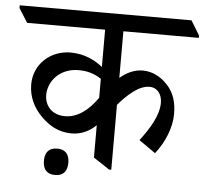

<svg xmlns="http://www.w3.org/2000/svg" viewBox="-88 -675 831 775"><g transform="rotate(5 327.0 -288.0)"><path d="M215 -126C256 -126 290 -145 313 -168V-37L378 6H387V-257C424 -300 469 -341 512 -341C542 -341 563 -317 563 -280C563 -226 524 -168 490 -123L557 -76C593 -121 620 -183 620 -240C620 -291 606 -329 579 -357C553 -385 519 -404 479 -404C445 -404 414 -389 387 -366V-555H693V-564L657 -623H-39V-612L-3 -555H313V-404C283 -428 240 -451 182 -451C104 -451 35 -394 35 -309C35 -258 57 -214 92 -180C124 -149 161 -126 215 -126ZM99 -272C99 -327 144 -383 221 -383C256 -383 284 -375 313 -356V-279C276 -226 232 -193 182 -193C127 -193 99 -230 99 -272ZM163 47C195 47 212 28 212 -7C212 -41 195 -60 163 -60C130 -60 113 -42 113 -7C113 29 130 47 163 47Z"/></g></svg>

Font: Noto Serif Devanagari SemiCondensed
Style: Regular
Weight: 400
Width: 4
Designer: Universal Thirst, Indian Type Foundry and the Monotype Design Team
Foundry: Monotype Imaging Inc.
Version: Version 2.004